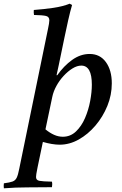

<svg xmlns="http://www.w3.org/2000/svg" viewBox="-92 -772 659 1039"><path d="M140 -4 111 135Q106 160 104.5 170Q103 180 103 186Q103 203 121 206.5Q139 210 189 211Q191 219 190.5 227.5Q190 236 189 241Q120 242 56.5 242Q-7 242 -71 247Q-72 242 -72 234Q-72 226 -71 220Q-40 216 -24.5 210.5Q-9 205 -1.5 189.5Q6 174 12 142L168 -617Q171 -631 173 -643Q175 -655 175 -662Q175 -681 157.5 -685.5Q140 -690 92 -691Q91 -698 90.5 -704.5Q90 -711 91 -718Q145 -722 196.5 -729.5Q248 -737 285 -752L298 -745Q288 -711 277 -662.5Q266 -614 256 -565L226 -420L214 -365H218Q253 -415 298 -447.5Q343 -480 393 -480Q449 -480 481 -436Q513 -392 513 -321Q513 -258 489 -199Q465 -140 424.5 -92.5Q384 -45 334 -17Q284 11 231 11Q211 11 187.5 7Q164 3 140 -4ZM191 -248 154 -72Q177 -53 200.5 -42.5Q224 -32 248 -32Q289 -32 319 -60.5Q349 -89 368 -133Q387 -177 396 -225.5Q405 -274 405 -314Q405 -417 348 -417Q325 -417 300 -401.5Q275 -386 252 -361Q229 -336 213 -306.5Q197 -277 191 -248Z"/></svg>

Font: Tiro Gurmukhi
Style: Italic
Weight: 400
Italic angle: -11°
Designer: Gurmukhi: John Hudson & Fiona Ross, assisted by Paul Hanslow. Latin: John Hudson with Paul Hanslow, assisted by Kaja Soj
Foundry: Tiro Typeworks Ltd.
Version: Version 1.52